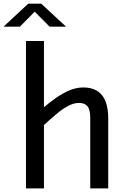

<svg xmlns="http://www.w3.org/2000/svg" viewBox="-68 -1048 691 1068"><path d="M76.5 0V-820H176.5V-451.5Q207.5 -478 243.2 -503.2Q279 -528.5 317.5 -545Q356 -561.5 395 -561.5Q534 -561.5 534 -389.5V0H434V-389.5Q434 -437.5 418.8 -456.5Q403.5 -475.5 371 -475.5Q341 -475.5 308.5 -457.5Q276 -439.5 242.8 -411.2Q209.5 -383 176.5 -352.5V0ZM-48.5 -899.5 89 -1027.5H161.5L299.5 -899.5H208L125 -983L42.5 -899.5Z"/></svg>

Font: Junction Medium
Style: Regular
Weight: 500
Designer: Caroline Hadilaksono
Foundry: Caroline Hadilaksono, Tyler Finck, The League of Moveable Type
Version: Version 2.000; ttfautohint (v1.8.3)